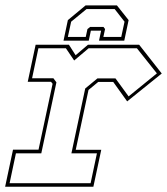

<svg xmlns="http://www.w3.org/2000/svg" viewBox="-22 -710 636 730"><path d="M-2.5 0 27.5 -141H124.5L178 -391.5L172 -399H83.5L113.5 -540H240L265.5 -500L312.5 -540H507L593 -430.5L461.5 -324.5L408.5 -398.5H351.5L314.5 -368L266 -140.5H363L333 0ZM14.5 -13.5H322.5L346.5 -127H249.5L302 -373.5L348.5 -412H417L467 -343.5L574.5 -431L498.5 -526.5H315L260 -480L228.5 -526.5H124L100 -412.5H181L192.5 -397L135 -127H38.5ZM422.5 -689.5 467 -633.5 450.5 -555.5H354.5L362.5 -593.5H323.5L315.5 -555.5H219.5L236 -633.5L303.5 -689.5ZM414 -675.5H307L248.5 -627.5L236 -569.5H304L310.5 -599.5L320.5 -607.5H371.5L377.5 -599.5L371 -569.5H439L451.5 -627.5Z"/></svg>

Font: Tourney Thin
Style: Italic
Weight: 100
Italic angle: -12°
Designer: Tyler Finck
Foundry: Etcetera Type Co
Version: Version 1.015